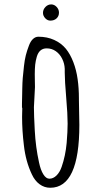

<svg xmlns="http://www.w3.org/2000/svg" viewBox="-20 -841 470 879"><path d="M210.4 -746.6Q228 -746.6 239 -756.8Q250 -767.1 250 -783.2Q250 -797.9 239.3 -809.3Q228.5 -820.8 214.4 -820.8Q199.2 -820.8 188 -809.1Q176.8 -797.4 176.8 -782.2Q176.8 -768.6 187 -757.6Q197.3 -746.6 210.4 -746.6ZM335.4 -478.5Q329.6 -520.5 315.7 -556.6Q301.8 -592.8 281.7 -617.7Q260.3 -643.6 228 -658.2Q195.8 -672.9 155.8 -672.9Q142.1 -672.9 130.9 -662.4Q119.6 -651.9 112.3 -631.8Q103.5 -608.9 98.1 -587.6Q92.8 -566.4 89.8 -539.1Q85.9 -505.4 84.2 -484.4Q82.5 -463.4 82 -436.5Q81.5 -425.3 81.5 -409.7Q80.6 -374.5 80.6 -366.7V-348.6Q82 -348.6 82 -343.8Q82 -333.5 81.5 -325.7Q81.1 -317.9 81.1 -305.7Q81.1 -243.7 89.4 -175.3Q97.7 -101.6 126 -42.5Q139.2 -13.7 161.1 2.4Q183.1 18.6 210 18.6Q343.3 18.6 343.3 -269L342.3 -325.7L341.3 -382.3V-389.6Q341.3 -437.5 335.4 -478.5ZM276.4 -525.9V-508.3Q276.4 -473.1 283.2 -392.6Q289.6 -317.9 289.6 -275.4Q289.6 -239.3 285.2 -186.5Q279.8 -127.4 262.2 -77.1Q253.4 -51.8 238.5 -37.4Q223.6 -22.9 206.1 -22.9Q190.9 -22.9 178.5 -42.7Q166 -62.5 158.7 -97.2Q143.1 -168 139.2 -243.2Q135.3 -314 135.3 -350.1Q135.3 -361.8 137.7 -396Q140.1 -430.2 140.1 -442.4Q140.1 -456.1 139.6 -469.2Q139.2 -482.4 139.2 -501.5Q139.2 -526.4 141.1 -544.7Q143.1 -563 148.4 -581.1Q159.7 -619.6 193.8 -619.6Q216.8 -619.6 235.4 -606.7Q253.9 -593.8 264.6 -572Q275.4 -550.3 276.4 -525.9Z"/></svg>

Font: Amatica SC
Style: Bold
Weight: 400
Designer: Vernon Adams, Ben Nathan
Foundry: newtypography
Version: Version 2.000